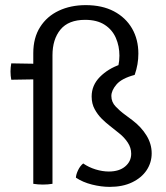

<svg xmlns="http://www.w3.org/2000/svg" viewBox="-20 -718 650 750"><path d="M144.5 -468.5 145.5 -408.5 24 -406.5Q22.5 -413.5 21.8 -422.2Q21 -431 21 -439Q21 -446.5 21.8 -454.5Q22.5 -462.5 24 -470.5ZM110 -510.5Q110 -570.5 136.8 -612.5Q163.5 -654.5 209.8 -676.2Q256 -698 315 -698Q379 -698 425 -673.8Q471 -649.5 495.8 -606.8Q520.5 -564 520.5 -508.5Q520.5 -487.5 517 -467.2Q513.5 -447 506.5 -426.5L426.5 -420Q438 -440 442.2 -460.2Q446.5 -480.5 446.5 -500.5Q446.5 -538 432.5 -570Q418.5 -602 388.8 -621.2Q359 -640.5 312.5 -640.5Q247.5 -640.5 216.2 -602.5Q185 -564.5 185 -502V0Q177 1.5 166.8 2.2Q156.5 3 147.5 3Q138.5 3 128.2 2.2Q118 1.5 110 0ZM276.5 -24Q277 -36.5 285 -53.2Q293 -70 305 -79.5Q326.5 -64.5 353.5 -56.2Q380.5 -48 405 -48Q445.5 -48 469 -67.8Q492.5 -87.5 492.5 -117.5Q492.5 -141 479 -161.2Q465.5 -181.5 446.5 -196.5L406.5 -228.5Q393.5 -238.5 377.5 -254.2Q361.5 -270 349.8 -291.5Q338 -313 338 -341Q338 -385 370.2 -417.5Q402.5 -450 449.5 -466L506.5 -425.5Q455.5 -412 435.2 -388.2Q415 -364.5 415 -343Q415 -319 432.2 -301.5Q449.5 -284 459.5 -276.5L497 -248.5Q531.5 -222.5 552 -189.2Q572.5 -156 572.5 -119Q572.5 -83 552.8 -53.2Q533 -23.5 496.2 -5.8Q459.5 12 408.5 12Q375.5 12 339.5 3Q303.5 -6 276.5 -24Z"/></svg>

Font: Signika
Style: Regular
Weight: 300
Designer: Anna Giedry
Foundry: Anna Giedry
Version: Version 2.000